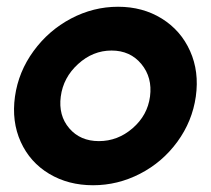

<svg xmlns="http://www.w3.org/2000/svg" viewBox="-20 -531 618 563"><path d="M23.9 -248Q34.2 -320.8 78.4 -381.3Q122.6 -441.9 188.2 -476.6Q253.9 -511.2 326.2 -511.2Q398.4 -511.2 454.3 -476.6Q510.3 -441.9 537.4 -381.3Q564.5 -320.8 554.2 -248Q543.9 -175.3 500 -115.2Q456.1 -55.2 390.6 -21.5Q325.2 12.2 252.9 12.2Q180.2 12.2 124 -21.5Q67.9 -55.2 40.8 -115Q13.7 -174.8 23.9 -248ZM270 -117.2Q325.2 -117.2 368.9 -155Q412.6 -192.9 419.9 -248Q427.2 -303.7 394.5 -343.3Q361.8 -382.8 307.1 -382.8Q252.4 -382.8 209 -343.3Q165.5 -303.7 158.2 -248Q150.9 -192.4 183.1 -154.8Q215.3 -117.2 270 -117.2Z"/></svg>

Font: Human Sans Bold
Style: Italic
Weight: 700
Italic angle: -8°
Designer: Tim Radville
Foundry: Continuum
Version: Version 1.000;FEAKit 1.0